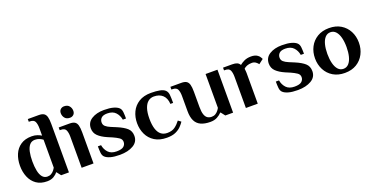

<svg xmlns="http://www.w3.org/2000/svg" viewBox="-26 -1312 3833 1974"><g transform="rotate(-20 1890.5 -325.0)"><path d="M247 10Q177 10 130.5 -22.5Q84 -55 60.5 -111Q37 -167 37 -235Q37 -304 60.5 -359.5Q84 -415 132 -447.5Q180 -480 252 -480Q286 -480 312.5 -470.5Q339 -461 357 -450V-530Q357 -575 344.5 -602.5Q332 -630 287 -630H277V-660H397Q432 -660 451.5 -648Q471 -636 479 -608Q487 -580 487 -530V0H402L367 -45H362Q349 -25 319.5 -7.5Q290 10 247 10ZM267 -35Q291 -35 309 -46Q327 -57 339 -72.5Q351 -88 357 -100V-405Q343 -416 321 -425.5Q299 -435 272 -435Q235 -435 213 -409Q191 -383 181.5 -338Q172 -293 172 -235Q172 -178 181 -132.5Q190 -87 211 -61Q232 -35 267 -35Z M626 0V-340Q626 -385 613.5 -412.5Q601 -440 556 -440H546V-470H666Q701 -470 720.5 -458Q740 -446 748 -418Q756 -390 756 -340V0ZM691 -524Q653 -524 634.5 -547Q616 -570 616 -600Q616 -626 632 -641Q648 -656 671 -656Q709 -656 727.5 -633Q746 -610 746 -580Q746 -554 730 -539Q714 -524 691 -524Z M1043 10Q981 10 941.5 -1Q902 -12 882 -31Q864 -48 861 -80Q858 -112 858 -150H893Q901 -102 932 -68.5Q963 -35 1023 -35Q1079 -35 1101 -54.5Q1123 -74 1123 -103Q1123 -132 1097 -149.5Q1071 -167 1033 -184L981 -206Q921 -232 887 -265Q853 -298 853 -347Q853 -412 907 -446Q961 -480 1043 -480Q1105 -480 1144.5 -469Q1184 -458 1204 -439Q1222 -422 1225 -390Q1228 -358 1228 -320H1193Q1185 -368 1154 -401.5Q1123 -435 1063 -435Q1018 -435 998 -415.5Q978 -396 978 -367Q978 -340 997 -323.5Q1016 -307 1049 -293L1109 -268Q1178 -239 1213 -207.5Q1248 -176 1248 -123Q1248 -58 1190 -24Q1132 10 1043 10Z M1558 10Q1478 10 1424.5 -23.5Q1371 -57 1344.5 -113Q1318 -169 1318 -235Q1318 -302 1344.5 -357.5Q1371 -413 1424.5 -446.5Q1478 -480 1558 -480Q1615 -480 1654.5 -472Q1694 -464 1713 -445Q1732 -426 1735 -394Q1738 -362 1738 -305H1708Q1704 -369 1668.5 -402Q1633 -435 1573 -435Q1537 -435 1510 -413.5Q1483 -392 1468 -347.5Q1453 -303 1453 -235Q1453 -169 1467 -124.5Q1481 -80 1508.5 -57.5Q1536 -35 1578 -35Q1630 -35 1662.5 -59Q1695 -83 1721 -118L1752 -95Q1738 -73 1714.5 -48.5Q1691 -24 1653.5 -7Q1616 10 1558 10Z M2033 10Q1971 10 1929.5 -9Q1888 -28 1868 -69Q1848 -110 1848 -174V-340Q1848 -385 1835.5 -412.5Q1823 -440 1778 -440H1768V-470H1888Q1923 -470 1942.5 -458Q1962 -446 1970 -418Q1978 -390 1978 -340V-173Q1978 -121 1988 -91Q1998 -61 2017 -48Q2036 -35 2063 -35Q2087 -35 2105 -46Q2123 -57 2135 -72.5Q2147 -88 2153 -100V-470H2283V0H2198L2163 -45H2158Q2139 -24 2108 -7Q2077 10 2033 10Z M2423 0V-340Q2423 -385 2411 -412.5Q2399 -440 2354 -440H2344V-470H2443Q2477 -470 2496.5 -461.5Q2516 -453 2527 -433Q2545 -449 2576.5 -464.5Q2608 -480 2653 -480Q2675 -480 2693 -475Q2711 -470 2724 -460Q2741 -448 2749.5 -431Q2758 -414 2758 -415L2707 -376Q2698 -389 2680.5 -402Q2663 -415 2638 -415Q2606 -415 2584 -406Q2562 -397 2549 -384Q2551 -366 2552 -355Q2553 -344 2553 -336V0Z M2990 10Q2928 10 2888.5 -1Q2849 -12 2829 -31Q2811 -48 2808 -80Q2805 -112 2805 -150H2840Q2848 -102 2879 -68.5Q2910 -35 2970 -35Q3026 -35 3048 -54.5Q3070 -74 3070 -103Q3070 -132 3044 -149.5Q3018 -167 2980 -184L2928 -206Q2868 -232 2834 -265Q2800 -298 2800 -347Q2800 -412 2854 -446Q2908 -480 2990 -480Q3052 -480 3091.5 -469Q3131 -458 3151 -439Q3169 -422 3172 -390Q3175 -358 3175 -320H3140Q3132 -368 3101 -401.5Q3070 -435 3010 -435Q2965 -435 2945 -415.5Q2925 -396 2925 -367Q2925 -340 2944 -323.5Q2963 -307 2996 -293L3056 -268Q3125 -239 3160 -207.5Q3195 -176 3195 -123Q3195 -58 3137 -24Q3079 10 2990 10Z M3505 10Q3431 10 3377 -22.5Q3323 -55 3294 -111Q3265 -167 3265 -235Q3265 -304 3294 -359.5Q3323 -415 3377 -447.5Q3431 -480 3505 -480Q3580 -480 3633.5 -447.5Q3687 -415 3716 -359.5Q3745 -304 3745 -235Q3745 -167 3716 -111Q3687 -55 3633.5 -22.5Q3580 10 3505 10ZM3505 -35Q3540 -35 3563.5 -61Q3587 -87 3598.5 -132.5Q3610 -178 3610 -235Q3610 -293 3598.5 -338Q3587 -383 3563.5 -409Q3540 -435 3505 -435Q3470 -435 3446.5 -409Q3423 -383 3411.5 -338Q3400 -293 3400 -235Q3400 -178 3411.5 -132.5Q3423 -87 3446.5 -61Q3470 -35 3505 -35Z"/></g></svg>

Font: El Messiri
Style: Regular
Weight: 400
Designer: Mohamed Gaber
Foundry: Kief Type Foundry
Version: Version 2.020